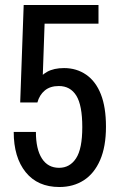

<svg xmlns="http://www.w3.org/2000/svg" viewBox="-20 -740 475 770"><path d="M218 10Q131 10 83 -49.5Q35 -109 35 -211H124Q124 -142 148 -104.5Q172 -67 217 -67Q260 -67 285 -105Q310 -143 310 -230Q310 -318 286 -356.5Q262 -395 216 -395Q181 -395 159.5 -377Q138 -359 130 -329H61L75 -720H375V-645H129L160 -678L151 -421L131 -413Q142 -437 169 -452Q196 -467 237 -467Q287 -467 325.5 -440.5Q364 -414 384.5 -362Q405 -310 405 -232Q405 -152 381.5 -98Q358 -44 316 -17Q274 10 218 10Z"/></svg>

Font: Instrument Sans Condensed Medium
Style: Regular
Weight: 500
Width: 3
Designer: Rodrigo Fuenzalida
Foundry: fragTYPE
Version: Version 1.000;gftools[0.9.28]